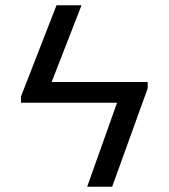

<svg xmlns="http://www.w3.org/2000/svg" viewBox="-20 -708 640 728"><path d="M540 -373 405.3 0H310.5L423.8 -318.4H59.6V-342.3L194.3 -688H289.1L175.8 -397H540Z"/></svg>

Font: Cousine
Style: Regular
Weight: 400
Monospace: yes
Designer: Steve Matteson
Foundry: Ascender Corporation
Version: Version 1.20